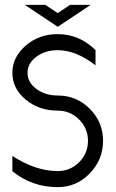

<svg xmlns="http://www.w3.org/2000/svg" viewBox="-20 -770 478 794"><path d="M218.8 3.9Q112.3 3.9 31.2 -62V-125Q127.9 -62.5 218.8 -62.5Q270.5 -62.5 307.1 -99.1Q343.8 -135.7 343.8 -187.5Q343.8 -239.3 307.1 -275.9Q270.5 -312.5 218.8 -312.5Q141.1 -312.5 86.2 -358.2Q31.2 -403.8 31.2 -468.8Q31.2 -533.7 86.2 -581.3Q141.1 -628.9 218.8 -628.9Q307.6 -628.9 375 -563V-500Q294.4 -562.5 218.8 -562.5Q167 -562.5 130.4 -535.2Q93.8 -507.8 93.8 -468.8Q93.8 -429.7 130.4 -402.3Q167 -375 218.8 -375Q296.4 -375 351.3 -320.1Q406.2 -265.1 406.2 -187.5Q406.2 -109.9 351.3 -53Q296.4 3.9 218.8 3.9ZM218.8 -715.8 270 -750H355L218.8 -659.2L82.5 -750H167.5Z"/></svg>

Font: Juliett
Style: Regular
Weight: 400
Designer: GGBotNet
Foundry: GGBotNet
Version: 0.60